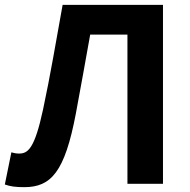

<svg xmlns="http://www.w3.org/2000/svg" viewBox="-28 -760 785 794"><path d="M72 14C183 14 240 -48 286 -292C306 -400 325 -504 345 -617H499V0H646V-740H231C204 -591 181 -452 150 -307C115 -144 87 -125 51 -125C38 -125 30 -127 19 -130L-8 3C15 11 36 14 72 14Z"/></svg>

Font: Spoqa Han Sans Neo Bold
Style: Bold
Weight: 700
Designer: [Spoqa Han Sans Neo] Dong-huui Kim  Younghwa Kang  Yujin Lee  [Noto Sans] Ryoko NISHIZUKA  (kana & ideographs); Paul D. 
Foundry: Spoqa (http://www.spoqa-han-sans.com)
Version: Version 1.100;hotconv 1.0.109;makeotfexe 2.5.65596